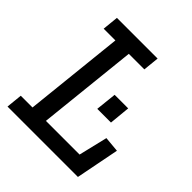

<svg xmlns="http://www.w3.org/2000/svg" viewBox="-180 -770 891 891"><g transform="rotate(45 265.0 -325.0)"><path d="M10 0 18 -79H95L147 -571H70L78 -650H345L337 -571H235L183 -79H404L438 -221L514 -214L472 0ZM323 -390H412L402 -287H312Z"/></g></svg>

Font: Zilla Slab Medium
Style: Regular
Weight: 500
Designer: Typotheque.com
Foundry: Typotheque type foundry
Version: Version 1.1; 2017